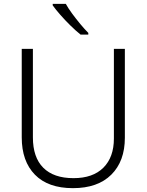

<svg xmlns="http://www.w3.org/2000/svg" viewBox="-20 -968 762 998"><path d="M629 -252Q629 -130 558.5 -60Q488 10 359 10Q230 10 161.5 -60Q93 -130 93 -254V-714H151V-254Q151 -150 205 -96Q259 -42 362 -42Q463 -42 517.5 -96.5Q572 -151 572 -248V-714H629ZM322 -948Q334 -926 354.5 -898Q375 -870 397.5 -843Q420 -816 439 -797V-788H399Q374 -808 346 -835.5Q318 -863 293.5 -891Q269 -919 254 -940V-948Z"/></svg>

Font: Noto Sans Thai Looped Light
Style: Regular
Weight: 300
Designer: Sasikarn Vongin, Ben Mitchell
Foundry: The Fontpad Ltd
Version: Version 1.001; ttfautohint (v1.8.4.7-5d5b)